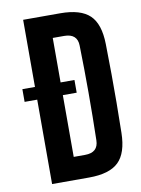

<svg xmlns="http://www.w3.org/2000/svg" viewBox="-89 -861 678 921"><g transform="rotate(-10 250.0 -400.0)"><path d="M27.6 -473H281.3V-411.1H27.6ZM89 0V-800H269.4Q368.8 -800 413.2 -757.3Q457.6 -714.6 459.3 -616.7Q460.8 -539.3 461.3 -469.8Q461.8 -400.2 461.3 -330.8Q460.8 -261.4 459.3 -184.2Q457.6 -85.8 413.1 -42.9Q368.7 0 269.1 0ZM213.8 -110.3H269.1Q301.5 -110.3 317.8 -125.3Q334 -140.3 334.6 -169.7Q335.9 -227.7 336.6 -285.3Q337.3 -343 337.3 -400.5Q337.3 -458 336.6 -515.8Q335.9 -573.6 334.5 -631.2Q334 -660.2 317.8 -674.9Q301.5 -689.7 269.4 -689.7H213.8Z"/></g></svg>

Font: Big Shoulders Display SC Thin
Style: Regular
Weight: 100
Designer: Patric King
Foundry: XO Type Co
Version: Version 2.002